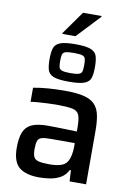

<svg xmlns="http://www.w3.org/2000/svg" viewBox="-105 -1051 776 1124"><g transform="rotate(10 283.0 -489.0)"><path d="M209 8Q130 8 90 -24.5Q50 -57 50 -141Q50 -199 64 -233.5Q78 -268 112 -283.5Q146 -299 208 -299Q221 -299 251 -298.5Q281 -298 316.5 -297Q352 -296 380 -295V-319Q380 -371 370 -394Q360 -417 328.5 -423Q297 -429 235 -429Q213 -429 183 -427.5Q153 -426 125.5 -424Q98 -422 83 -419V-503Q125 -511 173.5 -514.5Q222 -518 271 -518Q342 -518 385 -507Q428 -496 450 -471.5Q472 -447 479.5 -408.5Q487 -370 487 -316V0H389L385 -66H379Q362 -33 333.5 -17.5Q305 -2 271.5 3Q238 8 209 8ZM256 -78Q294 -78 321 -86Q348 -94 362 -117Q380 -150 380 -208V-226H234Q201 -226 183.5 -221Q166 -216 160 -200Q154 -184 154 -151Q154 -120 161.5 -104.5Q169 -89 191 -83.5Q213 -78 256 -78ZM283 -574Q219 -574 191 -585.5Q163 -597 156 -621.5Q149 -646 149 -685Q149 -723 156 -748Q163 -773 191 -785Q219 -797 283 -797Q348 -797 376.5 -785Q405 -773 412 -748Q419 -723 419 -685Q419 -646 412 -621.5Q405 -597 376.5 -585.5Q348 -574 283 -574ZM283 -625Q319 -625 334 -630.5Q349 -636 352 -649Q355 -662 355 -685Q355 -708 352 -721.5Q349 -735 334 -740Q319 -745 283 -745Q248 -745 233 -740Q218 -735 215 -721.5Q212 -708 212 -685Q212 -662 215 -649Q218 -636 233 -630.5Q248 -625 283 -625ZM197 -843V-848L295 -986H405V-981L275 -843Z"/></g></svg>

Font: Saira Medium
Style: Regular
Weight: 500
Designer: Hector Gatti with collaboration of the Omnibus-Type team
Foundry: Omnibus-Type
Version: Version 1.100; ttfautohint (v1.8.3)